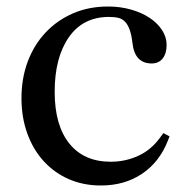

<svg xmlns="http://www.w3.org/2000/svg" viewBox="-20 -560 575 590"><path d="M290 10C338.7 10 380.8 -2 416.5 -26C452.2 -50 478.7 -84 496 -128L501 -141L482 -151L471 -136C453 -111.3 430.8 -93 404.5 -81C378.2 -69 350 -63 320 -63C265.3 -63 223 -81.7 193 -119C163 -156.3 148 -209.3 148 -278C148 -348 162.5 -403.8 191.5 -445.5C220.5 -487.2 261.7 -508 315 -508C326.3 -508 336 -507 344 -505C352 -503 358.8 -499 364.5 -493C370.2 -487 374.8 -478.8 378.5 -468.5C382.2 -458.2 385 -444.7 387 -428C391.7 -386 411.3 -365 446 -365C460.7 -365 472 -370.2 480 -380.5C488 -390.8 492 -404.7 492 -422C492 -438 487.3 -453.2 478 -467.5C468.7 -481.8 456 -494.3 440 -505C424 -515.7 405 -524.2 383 -530.5C361 -536.8 337.3 -540 312 -540C272.7 -540 236.8 -533 204.5 -519C172.2 -505 144.2 -485.5 120.5 -460.5C96.8 -435.5 78.5 -405.8 65.5 -371.5C52.5 -337.2 46 -299.3 46 -258C46 -218.7 52 -182.5 64 -149.5C76 -116.5 92.8 -88.2 114.5 -64.5C136.2 -40.8 161.8 -22.5 191.5 -9.5C221.2 3.5 254 10 290 10Z"/></svg>

Font: Libre Caslon Text
Style: Regular
Weight: 400
Designer: Pablo Impallari, Rodrigo Fuenzalida
Foundry: Pablo Impallari, Rodrigo Fuenzalida
Version: Version 1.000; ttfautohint (v0.93) -l 8 -r 50 -G 200 -x 14 -